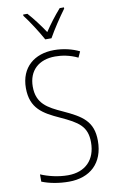

<svg xmlns="http://www.w3.org/2000/svg" viewBox="-103 -1068 645 1066"><g transform="rotate(-10 219.5 -535.0)"><path d="M204 -857H239C264 -902 306 -965 337 -1007V-1014H313C278 -974 250 -937 222 -895C195 -936 160 -982 131 -1014H107V-1007C135 -971 179 -903 204 -857ZM394 -252C394 -363 333 -399 231 -446C149 -483 90 -515 90 -610C90 -701 149 -754 241 -754C278 -754 323 -747 368 -725L383 -758C345 -777 294 -790 241 -790C131 -790 51 -726 51 -609C51 -494 119 -456 209 -415C307 -370 355 -341 355 -250C355 -152 296 -92 198 -92C143 -92 87 -106 45 -124V-83C87 -66 141 -56 197 -56C316 -56 394 -126 394 -252Z"/></g></svg>

Font: Noto Sans Malayalam UI Condensed ExtraLight
Style: Regular
Weight: 200
Width: 3
Designer: Jelle Bosma - Monotype Design Team
Foundry: Monotype Imaging Inc.
Version: Version 2.104